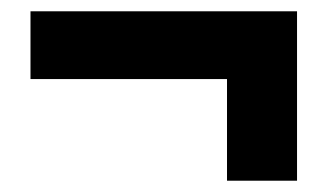

<svg xmlns="http://www.w3.org/2000/svg" viewBox="-20 -410 580 340"><path d="M382 -90V-270H34V-390H506V-90Z"/></svg>

Font: Assistant ExtraLight ExtraBold
Style: Regular
Weight: 800
Version: Version 3.000